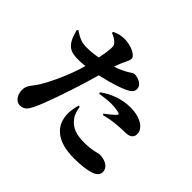

<svg xmlns="http://www.w3.org/2000/svg" viewBox="-190 -1078 1380 1380"><g transform="rotate(45 500.0 -388.5)"><path d="M506 -416C552 -423 591 -427 616 -427C645 -427 682 -423 701 -416C709 -413 710 -408 706 -403C697 -392 654 -354 627 -336L634 -326C670 -337 711 -344 762 -348C788 -350 813 -351 830 -351C884 -351 904 -372 904 -404C904 -428 892 -454 858 -476C838 -489 797 -506 732 -506C643 -506 555 -469 501 -426ZM261 -790C287 -780 305 -769 318 -756C334 -740 336 -733 335 -706C334 -684 328 -643 319 -598C283 -591 240 -586 200 -587C161 -588 133 -595 77 -633L67 -626C99 -499 144 -482 229 -482C247 -482 270 -484 294 -487C288 -465 282 -444 276 -427C235 -307 190 -221 160 -170C126 -112 93 -95 93 -44C93 6 122 47 160 47C205 47 222 20 242 -20C279 -94 341 -282 373 -384C386 -425 398 -468 409 -507C467 -520 524 -536 556 -547C647 -578 674 -598 674 -631C674 -680 614 -696 585 -696C575 -696 558 -682 535 -669C510 -655 481 -641 443 -629C470 -713 492 -729 492 -759C492 -789 427 -824 353 -824C322 -824 291 -816 261 -801ZM461 -251C454 -227 446 -188 446 -159C446 -35 532 41 704 41C776 41 820 34 852 26C898 15 922 -6 922 -35C922 -89 865 -110 817 -110C802 -110 760 -91 679 -91C601 -91 544 -106 503 -164C483 -192 476 -228 473 -251Z"/></g></svg>

Font: Noto Serif KR Black
Style: Regular
Weight: 900
Version: Version 1.001;PS 1.001;hotconv 16.6.54;makeotf.lib2.5.65590